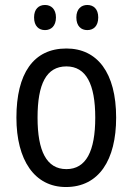

<svg xmlns="http://www.w3.org/2000/svg" viewBox="-20 -742 533 772"><path d="M117 -672C117 -637 136 -621 161 -621C185 -621 205 -637 205 -672C205 -706 185 -722 161 -722C136 -722 117 -706 117 -672ZM287 -672C287 -637 306 -621 331 -621C356 -621 375 -637 375 -672C375 -706 356 -722 331 -722C307 -722 287 -706 287 -672ZM447 -269C447 -450 371 -547 247 -547C114 -547 46 -446 46 -269C46 -98 119 10 245 10C378 10 447 -99 447 -269ZM131 -269C131 -404 166 -475 247 -475C326 -475 363 -404 363 -269C363 -134 326 -62 247 -62C167 -62 131 -135 131 -269Z"/></svg>

Font: Noto Sans Sinhala UI Condensed
Style: Regular
Weight: 400
Width: 3
Designer: Jelle Bosma - Monotype Design Team
Foundry: Monotype Imaging Inc.
Version: Version 2.006